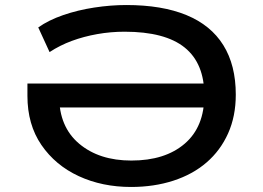

<svg xmlns="http://www.w3.org/2000/svg" viewBox="-20 -734 1047 763"><path d="M501 9Q386 9 293 -34Q200 -77 144.5 -158Q89 -239 89 -353V-402H843V-307H175L215 -352Q215 -230 294.5 -163Q374 -96 502 -96Q636 -96 714 -163Q792 -230 792 -355Q792 -482 714 -545Q636 -608 475 -608Q420 -608 366.5 -598.5Q313 -589 265.5 -571.5Q218 -554 177 -527L132 -625Q173 -654 231 -674Q289 -694 354.5 -704Q420 -714 482 -714Q624 -714 721 -674Q818 -634 867.5 -554.5Q917 -475 917 -358Q917 -272 886.5 -204Q856 -136 801 -88.5Q746 -41 669 -16Q592 9 501 9Z"/></svg>

Font: Nunito Sans 7pt Expanded SemiBold
Style: Regular
Weight: 600
Width: 7
Designer: Vernon Adams
Foundry: Vernon Adams
Version: Version 3.101;gftools[0.9.27]